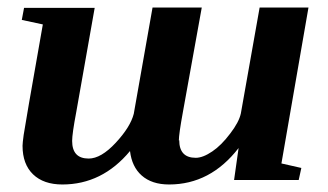

<svg xmlns="http://www.w3.org/2000/svg" viewBox="-20 -479 873 511"><path d="M456 -105 457 -106Q457 -59 501 -59Q520 -59 545 -76Q569 -92 593 -124Q616 -154 621 -177L671 -459H801L729 -44L782 -32L775 0H603L615 -85Q540 12 430 12Q384 12 357 -12Q331 -35 326 -77Q252 12 146 12Q96 12 68 -15Q40 -42 40 -91Q40 -98 43 -120Q46 -142 94 -414L38 -426L44 -458H232L183 -181Q172 -123 172 -104Q172 -57 216 -57Q249 -57 288 -99Q327 -141 336 -176L386 -459H517L467 -182Q456 -122 456 -105Z"/></svg>

Font: Libra Serif Modern
Style: Bold Italic
Weight: 700
Italic angle: -12°
Designer: Stefan Peev, Context Ltd
Foundry: Stefan Peev, Context Ltd
Version: Version 1.000